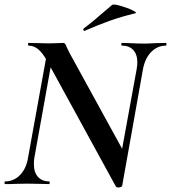

<svg xmlns="http://www.w3.org/2000/svg" viewBox="-25 -815 757 850"><path d="M102 -613Q99 -613 99 -619Q99 -625 102 -625L149 -624Q164 -623 189 -623Q213 -623 230.5 -624Q248 -625 254 -625Q260 -625 263 -621.5Q266 -618 270 -607Q272 -603 276.5 -593.5Q281 -584 287 -573L523 -143L516 7Q516 10 510.5 12.5Q505 15 499 15Q490 15 487 9L185 -543Q163 -582 143.5 -597.5Q124 -613 102 -613ZM-2 -12Q36 -12 63.5 -40Q91 -68 99 -116L187 -602L214 -600L127 -116Q125 -106 125 -88Q125 -52 143 -32Q161 -12 193 -12Q195 -12 195 -6Q195 0 193 0Q167 0 153 -1L96 -2L42 -1Q27 0 -2 0Q-5 0 -5 -6Q-5 -12 -2 -12ZM497 -54 580 -509Q583 -526 583 -539Q583 -574 565 -593.5Q547 -613 515 -613Q512 -613 512 -619Q512 -625 515 -625L551 -624Q587 -622 612 -622Q630 -622 666 -624L710 -625Q712 -625 712 -619Q712 -613 710 -613Q672 -613 644.5 -585Q617 -557 608 -509L516 7ZM349 -678Q345 -678 344 -682.5Q343 -687 346 -689Q376 -711 430 -758Q469 -791 471 -793Q477 -798 507.5 -789.5Q538 -781 561.5 -769.5Q585 -758 573 -756Q511 -741 459.5 -722.5Q408 -704 351 -679Z"/></svg>

Font: Cormorant Infant
Style: Bold Italic
Weight: 700
Italic angle: -10°
Designer: Christian Thalmann (Catharsis Fonts)
Foundry: Catharsis Fonts
Version: Version 4.000